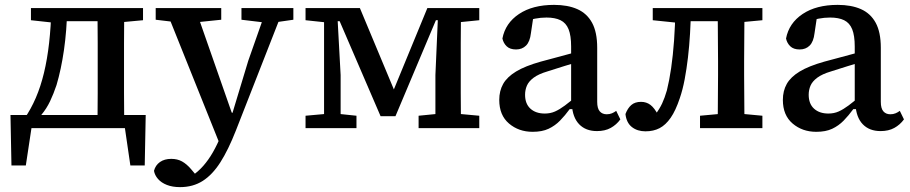

<svg xmlns="http://www.w3.org/2000/svg" viewBox="-20 -526 3736 788"><path d="M535 0H67L115 -39L86 153H27L23 -54H578L574 153H515L487 -39ZM380 0Q380 -30 380.5 -67.5Q381 -105 381 -144Q381 -183 381 -218V-275Q381 -310 381 -349Q381 -388 380.5 -426Q380 -464 380 -493H490Q490 -464 489.5 -426Q489 -388 489 -349Q489 -310 489 -275V-218Q489 -183 489 -144Q489 -105 489.5 -67.5Q490 -30 490 0ZM107 -443V-493H216V-433H199ZM439 -433V-493H567V-443L459 -433ZM80 -39Q107 -78 127 -124.5Q147 -171 160.5 -227Q174 -283 181.5 -349.5Q189 -416 191 -493H256Q254 -400 242.5 -320.5Q231 -241 212 -177Q200 -141 185.5 -110.5Q171 -80 150 -55V-14ZM220 -439V-493H411V-439Z M719 242Q688 242 665 233Q642 224 628.5 208.5Q615 193 612 175Q618 152 636.5 139Q655 126 683 126Q708 126 727 136.5Q746 147 764 168L791 200L760 207L766 197Q793 179 814.5 154.5Q836 130 854 98.5Q872 67 887 30L905 -15L921 -19L999 -277L1075 -493H1145L948 10Q917 89 884.5 140Q852 191 812 216.5Q772 242 719 242ZM885 73 658 -493H781L931 -64L953 -54ZM619 -445V-493H888V-445L772 -433H720ZM971 -445V-493H1184V-445L1100 -433H1071Z M1542 -49 1374 -439H1340V-493H1457L1599 -153H1594L1734 -493H1803V-443H1769L1603 -49ZM1767 0V-218L1779 -493H1872Q1872 -464 1871.5 -426Q1871 -388 1871 -349Q1871 -310 1871 -275V-218Q1871 -184 1871 -144.5Q1871 -105 1871.5 -67.5Q1872 -30 1872 0ZM1234 0V-51L1334 -60H1357L1443 -51V0ZM1698 0V-51L1799 -61H1838L1947 -51V0ZM1234 -443V-493H1344V-433H1328ZM1310 0V-493H1363L1378 -218V0ZM1827 -433V-493H1947V-443L1847 -433Z M2166 15Q2109 15 2069 -19Q2029 -53 2029 -116Q2029 -153 2045 -181.5Q2061 -210 2098 -232.5Q2135 -255 2199 -273Q2227 -281 2255 -288Q2283 -295 2310.5 -303Q2338 -311 2366 -318V-276Q2331 -266 2296.5 -255Q2262 -244 2227 -233Q2190 -222 2170 -207Q2150 -192 2142.5 -174.5Q2135 -157 2135 -137Q2135 -100 2157 -80Q2179 -60 2216 -60Q2239 -60 2258 -68.5Q2277 -77 2298.5 -93Q2320 -109 2349 -134L2355 -78H2318Q2299 -52 2278.5 -31Q2258 -10 2231.5 2.5Q2205 15 2166 15ZM2430 12Q2384 12 2357 -16Q2330 -44 2327 -97L2324 -99V-335Q2324 -380 2313.5 -406Q2303 -432 2280.5 -443Q2258 -454 2223 -454Q2199 -454 2176 -449.5Q2153 -445 2129 -435L2172 -477L2159 -390Q2155 -355 2139 -339Q2123 -323 2098 -323Q2073 -323 2059.5 -336Q2046 -349 2042 -368Q2054 -431 2110 -468.5Q2166 -506 2254 -506Q2310 -506 2349.5 -488.5Q2389 -471 2410 -432.5Q2431 -394 2431 -330V-108Q2431 -81 2441.5 -69Q2452 -57 2470 -57Q2482 -57 2491.5 -61Q2501 -65 2509 -71L2526 -36Q2510 -14 2486.5 -1Q2463 12 2430 12Z M2629 13Q2596 13 2573.5 -4.5Q2551 -22 2547 -58Q2556 -82 2571 -95Q2586 -108 2611 -108Q2633 -108 2649.5 -95.5Q2666 -83 2681 -54L2672 -52H2675L2669 -55Q2687 -79 2697.5 -101.5Q2708 -124 2717 -155Q2727 -195 2734.5 -246.5Q2742 -298 2746.5 -360Q2751 -422 2752 -493H2816Q2815 -439 2812 -388Q2809 -337 2803.5 -290Q2798 -243 2790 -200.5Q2782 -158 2770 -123Q2753 -72 2732.5 -42.5Q2712 -13 2687 0Q2662 13 2629 13ZM2659 -443V-493H2771V-433H2756ZM2774 -439V-493H2960V-439ZM2853 0V-51L2962 -61H3002L3109 -51V0ZM2925 0Q2926 -31 2926 -68Q2926 -105 2926.5 -144Q2927 -183 2927 -218V-275Q2927 -310 2926.5 -349Q2926 -388 2926 -426Q2926 -464 2925 -493H3036Q3035 -464 3035 -426Q3035 -388 3034.5 -349Q3034 -310 3034 -275V-218Q3034 -183 3034.5 -144Q3035 -105 3035 -68Q3035 -31 3036 0ZM2984 -433V-493H3109V-443L3002 -433Z M3330 15Q3273 15 3233 -19Q3193 -53 3193 -116Q3193 -153 3209 -181.5Q3225 -210 3262 -232.5Q3299 -255 3363 -273Q3391 -281 3419 -288Q3447 -295 3474.5 -303Q3502 -311 3530 -318V-276Q3495 -266 3460.5 -255Q3426 -244 3391 -233Q3354 -222 3334 -207Q3314 -192 3306.5 -174.5Q3299 -157 3299 -137Q3299 -100 3321 -80Q3343 -60 3380 -60Q3403 -60 3422 -68.5Q3441 -77 3462.5 -93Q3484 -109 3513 -134L3519 -78H3482Q3463 -52 3442.5 -31Q3422 -10 3395.5 2.5Q3369 15 3330 15ZM3594 12Q3548 12 3521 -16Q3494 -44 3491 -97L3488 -99V-335Q3488 -380 3477.5 -406Q3467 -432 3444.5 -443Q3422 -454 3387 -454Q3363 -454 3340 -449.5Q3317 -445 3293 -435L3336 -477L3323 -390Q3319 -355 3303 -339Q3287 -323 3262 -323Q3237 -323 3223.5 -336Q3210 -349 3206 -368Q3218 -431 3274 -468.5Q3330 -506 3418 -506Q3474 -506 3513.5 -488.5Q3553 -471 3574 -432.5Q3595 -394 3595 -330V-108Q3595 -81 3605.5 -69Q3616 -57 3634 -57Q3646 -57 3655.5 -61Q3665 -65 3673 -71L3690 -36Q3674 -14 3650.5 -1Q3627 12 3594 12Z"/></svg>

Font: Source Serif 4 Medium
Style: Regular
Weight: 500
Designer: Frank Grießhammer
Foundry: Adobe Systems Incorporated
Version: Version 4.004;hotconv 1.0.116;makeotfexe 2.5.65601